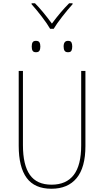

<svg xmlns="http://www.w3.org/2000/svg" viewBox="-20 -1150 640 1180"><path d="M95 -254V-714H121V-258Q121 -136 163.5 -75.5Q206 -15 297 -15Q387 -15 433 -74.5Q479 -134 479 -258V-714H505V-252Q505 -121 451 -55.5Q397 10 296 10Q193 10 144 -56.5Q95 -123 95 -254ZM175 -864Q175 -881 180.5 -890Q186 -899 201 -899Q217 -899 222.5 -889.5Q228 -880 228 -864Q228 -848 222.5 -838.5Q217 -829 201 -829Q186 -829 180.5 -838Q175 -847 175 -864ZM371 -864Q371 -899 398 -899Q414 -899 419 -889.5Q424 -880 424 -864Q424 -848 419 -838.5Q414 -829 398 -829Q383 -829 377 -838Q371 -847 371 -864ZM174 -1124V-1130H195Q240 -1085 299 -1005Q352 -1077 405 -1130H426V-1124Q396 -1091 361.5 -1046.5Q327 -1002 310 -973H288Q271 -1003 237 -1047.5Q203 -1092 174 -1124Z"/></svg>

Font: Noto Sans Mono UI Thin
Style: Regular
Weight: 250
Monospace: yes
Designer: Monotype Design team
Foundry: Monotype Imaging Inc.
Version: Version 1.000